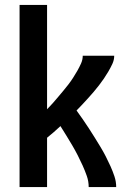

<svg xmlns="http://www.w3.org/2000/svg" viewBox="-20 -755 540 775"><path d="M59 0V-735H170V-314Q182 -326 193 -338.5Q204 -351 214.5 -363.5Q225 -376 235.5 -388.5Q246 -401 256 -414Q266 -427 275 -441Q284 -455 292 -469Q300 -483 307 -498.5Q314 -514 314 -530H441Q441 -513 433.5 -497Q426 -481 417.5 -466.5Q409 -452 399.5 -438Q390 -424 379.5 -410.5Q369 -397 358 -384Q347 -371 335.5 -358.5Q324 -346 312.5 -333.5Q301 -321 289 -309Q302 -291 314.5 -273Q327 -255 339 -236.5Q351 -218 362.5 -199.5Q374 -181 385.5 -162Q397 -143 407 -123.5Q417 -104 426 -84Q435 -64 442 -43Q449 -22 449 0H338Q338 -23 330.5 -44.5Q323 -66 313.5 -87Q304 -108 293.5 -128.5Q283 -149 271.5 -168.5Q260 -188 248 -207.5Q236 -227 224 -246Q224 -246 224 -246Q224 -246 224 -246Q211 -234 197.5 -222Q184 -210 170 -199V0Z"/></svg>

Font: iosevka_custom_sans_ss08
Style: Bold
Weight: 700
Designer: Belleve Invis
Foundry: Belleve Invis
Version: Version 10.3.0; ttfautohint (v1.8.3)